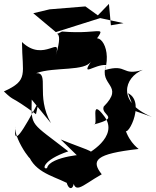

<svg xmlns="http://www.w3.org/2000/svg" viewBox="-57 -909 801 987"><path d="M636 -339 724 -308C542 -383 581 -511 677 -550C566 -516 600 -583 483 -549C521 -682 430 -764 415 -674C499 -794 472 -729 262 -747C196 -710 281 -787 229 -623C263 -737 170 -583 56 -693C57 -527 92 -497 -37 -439C24 -381 -12 -425 128 -322L142 -387C60 -235 8 -147 23 -259C7 -192 152 -11 81 -136C108 -27 207 -8 286 31C302 85 337 51 315 -7C322 102 358 48 466 -13C409 -85 434 -118 654 -143C668 -138 609 -166 584 -253C583 -171 700 -382 601 -430ZM340 -109C418 -120 197 -108 185 -45C160 -34 159 -85 294 -131C101 -282 103 -255 106 -397L205 -276C124 -418 200 -536 129 -533C225 -567 382 -540 412 -595C357 -509 427 -579 489 -575C448 -467 587 -473 476 -361C459 -316 567 -306 425 -269C453 -262 400 -417 480 -310C557 -206 393 -116 374 -109C442 -132 429 -122 255 -192ZM513 -779 503 -889 446 -830 382 -876 198 -861 114 -841 230 -744 458 -816 578 -790Z"/></svg>

Font: Asimov Silicon
Style: Regular
Weight: 400
Designer: Google
Version: Version 2.000980; 2014